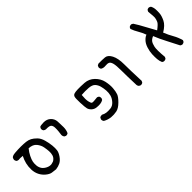

<svg xmlns="http://www.w3.org/2000/svg" viewBox="124 -1291 2252 2252"><g transform="rotate(-45 1250.0 -164.5)"><path d="M311.5 112.3Q279.3 109.4 248.5 104.5Q217.8 99.6 182.1 70.3Q146.5 41 126 0Q105.5 -41 103.5 -90.3Q101.6 -139.6 112.8 -186Q124 -232.4 146.5 -275.4Q102.5 -280.3 77.1 -276.4L56.6 -282.2Q42 -295.9 41 -317.4L46.9 -337.9Q55.7 -360.4 109.4 -364.7Q163.1 -369.1 209 -368.7Q254.9 -368.2 290 -364.3Q325.2 -360.4 353 -345.7Q380.9 -331.1 412.1 -299.8Q443.4 -268.6 458 -214.8Q472.7 -161.1 477.1 -115.2Q481.4 -69.3 477.1 -37.1Q472.7 -4.9 445.3 34.7Q418 74.2 385.3 90.8Q352.5 107.4 311.5 112.3ZM366.2 10.7Q390.6 -8.8 397.9 -37.6Q405.3 -66.4 403.3 -96.7Q401.4 -127 394 -168Q386.7 -209 356 -248Q325.2 -287.1 257.8 -290Q227.5 -252.9 207.5 -212.4Q187.5 -171.9 182.1 -143.1Q176.8 -114.3 179.7 -83Q182.6 -51.8 198.7 -25.9Q214.8 0 250 18.1Q285.2 36.1 317.9 30.8Q350.6 25.4 366.2 10.7Z M670.9 -83 651.4 -92.8Q639.6 -108.4 639.6 -127.9Q643.6 -155.3 646.5 -183.6Q649.4 -211.9 648.4 -242.2Q647.5 -272.5 632.3 -289.1Q617.2 -305.7 558.6 -303.7Q543 -305.7 531.2 -315.4Q519.5 -329.1 521.5 -350.6L531.2 -370.1Q543 -379.9 596.2 -380.9Q649.4 -381.8 683.6 -349.6Q717.8 -317.4 720.7 -270.5Q723.6 -223.6 723.6 -176.8Q723.6 -129.9 706.1 -92.8Q692.4 -81.1 670.9 -83Z M1199.2 136.7Q1150.4 130.9 1109.4 107.4Q1095.7 91.8 1097.7 70.3L1107.4 49.8Q1123 38.1 1144.5 40Q1169.9 54.7 1197.8 58.6Q1225.6 62.5 1264.6 58.6Q1303.7 54.7 1334 21Q1364.3 -12.7 1374 -48.8Q1383.8 -85 1380.9 -125Q1377.9 -165 1368.2 -201.2Q1358.4 -237.3 1335 -262.7Q1311.5 -288.1 1256.3 -292.5Q1201.2 -296.9 1140.6 -292Q1133.8 -223.6 1141.6 -186.5Q1149.4 -149.4 1161.6 -142.6Q1173.8 -135.7 1249 -145.5L1268.6 -135.7Q1280.3 -122.1 1278.3 -100.6L1268.6 -81.1Q1247.1 -67.4 1219.2 -64.5Q1191.4 -61.5 1159.2 -65.4Q1127 -69.3 1103.5 -90.8Q1080.1 -112.3 1073.2 -137.7Q1066.4 -163.1 1063.5 -240.2Q1060.5 -317.4 1067.4 -336.9Q1074.2 -356.4 1092.8 -363.3Q1111.3 -370.1 1153.3 -371.6Q1195.3 -373 1264.2 -368.7Q1333 -364.3 1382.8 -315.4Q1432.6 -266.6 1446.3 -204.1Q1460 -141.6 1456.1 -89.8Q1452.1 -38.1 1440.4 -4.9Q1428.7 28.3 1380.9 75.7Q1333 123 1290 131.8Q1247.1 140.6 1199.2 136.7Z M1710 117.2 1690.4 107.4Q1679.7 95.7 1677.7 80.1Q1671.9 -81.1 1671.9 -166Q1671.9 -251 1662.1 -287.1Q1652.3 -323.2 1632.8 -332Q1613.3 -340.8 1579.1 -336.9Q1544.9 -333 1519.5 -348.6Q1507.8 -362.3 1509.8 -383.8L1519.5 -403.3L1539.1 -413.1Q1602.5 -414.1 1645.5 -410.2Q1688.5 -406.2 1717.8 -349.1Q1747.1 -292 1747.1 -196.3Q1747.1 -100.6 1754.9 87.9L1745.1 107.4Q1731.4 119.1 1710 117.2Z M2395.5 125Q2379.9 123 2368.2 113.3Q2331.1 38.1 2291.5 -36.1Q2252 -110.4 2220.7 -188.5Q2185.5 -173.8 2169.9 -152.8Q2154.3 -131.8 2144.5 -87.9Q2134.8 -43.9 2146.5 82L2136.7 101.6Q2121.1 113.3 2099.6 111.3L2080.1 101.6Q2066.4 70.3 2063.5 34.7Q2060.5 -1 2062.5 -45.9Q2064.5 -90.8 2080.1 -139.6Q2095.7 -188.5 2124 -217.8Q2152.3 -247.1 2177.7 -254.9Q2158.2 -307.6 2132.8 -349.6Q2107.4 -391.6 2091.8 -436.5L2101.6 -456.1Q2117.2 -468.8 2138.7 -466.8L2158.2 -456.1Q2197.3 -395.5 2231 -331.1Q2264.6 -266.6 2301.8 -202.1Q2362.3 -247.1 2373 -271.5Q2383.8 -295.9 2387.7 -320.3Q2391.6 -344.7 2381.8 -430.7L2391.6 -450.2Q2405.3 -462.9 2426.8 -460L2446.3 -450.2Q2461.9 -420.9 2463.9 -387.7Q2465.8 -354.5 2462.9 -319.3Q2460 -284.2 2435.1 -231.9Q2410.2 -179.7 2333 -133.8Q2358.4 -71.3 2388.7 -18.6Q2418.9 34.2 2434.6 93.8L2424.8 113.3Q2411.1 123 2395.5 125Z"/></g></svg>

Font: JasonHandwriting4
Style: Regular
Weight: 400
Version: Version 1.01.21